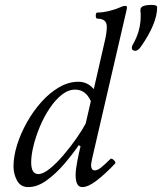

<svg xmlns="http://www.w3.org/2000/svg" viewBox="-20 -749 660 782"><path d="M95 13Q64 13 49.5 -13.5Q35 -40 35 -71Q35 -112 49.5 -158.5Q64 -205 89.5 -250.5Q115 -296 148.5 -333.5Q182 -371 220.5 -393.5Q259 -416 299 -416Q337 -416 362 -386L408 -587Q415 -618 415 -640Q415 -673 377 -673Q370 -673 370 -685.5Q370 -698 377 -698Q399 -698 425.5 -704.5Q452 -711 474 -721Q480 -724 484.5 -724.5Q489 -725 491 -725Q497 -725 497 -719Q497 -716 496.5 -713Q496 -710 495 -706L355 -102Q354 -95 352.5 -88Q351 -81 351 -74Q351 -67 354.5 -61Q358 -55 366 -55Q377 -55 392 -67Q407 -79 429 -101Q434 -106 443.5 -97Q453 -88 449 -83Q408 -40 373.5 -13.5Q339 13 315 13Q288 13 288 -36Q288 -57 294.5 -91Q301 -125 308 -153L301 -158Q275 -120 241 -80.5Q207 -41 169.5 -14Q132 13 95 13ZM136 -40Q156 -40 183.5 -62.5Q211 -85 239.5 -118.5Q268 -152 292 -186.5Q316 -221 329 -246L350 -337Q329 -384 286 -384Q258 -384 231.5 -363Q205 -342 182 -307.5Q159 -273 142.5 -233.5Q126 -194 116.5 -155.5Q107 -117 107 -88Q107 -40 136 -40ZM531 -542Q527 -542 522 -544.5Q517 -547 517 -554Q517 -562 522 -569Q553 -624 553 -682Q553 -689 553 -693.5Q553 -698 552 -702V-710Q552 -729 599 -729Q620 -729 620 -719Q620 -654 554 -559Q542 -542 531 -542Z"/></svg>

Font: Junicode
Style: Italic
Weight: 400
Italic angle: -11°
Designer: Peter S. Baker
Version: Version 2.100; ttfautohint (v1.8.4)